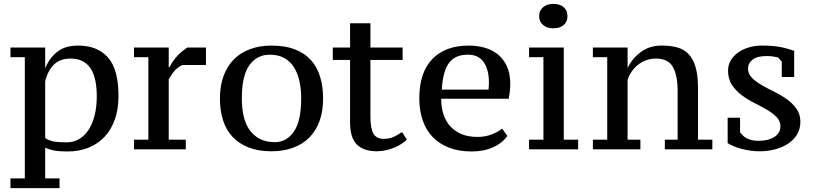

<svg xmlns="http://www.w3.org/2000/svg" viewBox="-20 -770 4198 990"><path d="M287 200H34V150H108V-475H34V-525H213V-420H214Q236 -473 276.5 -504Q317 -535 383 -535Q482 -535 536.5 -474Q591 -413 591 -274Q591 -208 572.5 -155Q554 -102 519.5 -65Q485 -28 436.5 -8.5Q388 11 328 11Q308 11 292.5 10Q277 9 264 7Q251 5 238.5 1Q226 -3 213 -8V150H287ZM344 -468Q290 -468 258.5 -437.5Q227 -407 213 -351V-58Q233 -45 257.5 -40.5Q282 -36 323 -36Q360 -36 389 -53.5Q418 -71 438 -102.5Q458 -134 468.5 -177.5Q479 -221 479 -274Q479 -317 472 -352.5Q465 -388 449.5 -413.5Q434 -439 408 -453.5Q382 -468 344 -468Z M920 -435Q897 -423 882 -407Q867 -391 850 -361V-50H938V0H671V-50H745V-475H671V-525H850V-424H854Q871 -457 894 -481.5Q917 -506 946 -525H1042V-435Z M1114 -262Q1114 -328 1133 -379Q1152 -430 1186.5 -464.5Q1221 -499 1270.5 -517Q1320 -535 1380 -535Q1450 -535 1500.5 -515.5Q1551 -496 1583 -460.5Q1615 -425 1630.5 -374.5Q1646 -324 1646 -262Q1646 -196 1627.5 -145.5Q1609 -95 1574.5 -60.5Q1540 -26 1490.5 -8Q1441 10 1380 10Q1312 10 1262 -9.5Q1212 -29 1179 -64.5Q1146 -100 1130 -150Q1114 -200 1114 -262ZM1227 -262Q1227 -214 1236 -173Q1245 -132 1265.5 -102Q1286 -72 1318.5 -54.5Q1351 -37 1398 -37Q1457 -37 1495 -91Q1533 -145 1533 -262Q1533 -310 1524 -351.5Q1515 -393 1495.5 -423.5Q1476 -454 1445.5 -471Q1415 -488 1371 -488Q1305 -488 1266 -434Q1227 -380 1227 -262Z M1696 -525H1785V-650H1890V-525H2056V-461H1890V-169Q1890 -106 1906 -80Q1922 -54 1958 -54Q1989 -54 2011.5 -65Q2034 -76 2053 -89L2078 -50Q2069 -41 2053.5 -30.5Q2038 -20 2018 -11Q1998 -2 1973.5 4Q1949 10 1923 10Q1856 10 1820.5 -24.5Q1785 -59 1785 -139V-461H1696Z M2596 -69Q2570 -32 2522.5 -10.5Q2475 11 2412 11Q2346 11 2295.5 -8.5Q2245 -28 2211 -63.5Q2177 -99 2159.5 -149.5Q2142 -200 2142 -262Q2142 -396 2209 -465.5Q2276 -535 2397 -535Q2437 -535 2475.5 -525Q2514 -515 2544 -492Q2574 -469 2592.5 -431Q2611 -393 2611 -337Q2611 -320 2609 -301Q2607 -282 2603 -261H2255Q2255 -217 2266.5 -181Q2278 -145 2301.5 -119Q2325 -93 2360 -78.5Q2395 -64 2443 -64Q2482 -64 2515.5 -77Q2549 -90 2569 -107ZM2393 -488Q2362 -488 2338.5 -479Q2315 -470 2298 -449Q2281 -428 2271 -393.5Q2261 -359 2258 -308H2499Q2500 -317 2500.5 -326.5Q2501 -336 2501 -344Q2501 -410 2474.5 -449Q2448 -488 2393 -488Z M2961 0H2708V-50H2782V-475H2708V-525H2887V-50H2961ZM2760 -687Q2760 -716 2780.5 -733Q2801 -750 2833 -750Q2867 -750 2886.5 -733Q2906 -716 2906 -687Q2906 -658 2886.5 -641Q2867 -624 2833 -624Q2801 -624 2780.5 -641Q2760 -658 2760 -687Z M3653 0H3408V-50H3474V-301Q3474 -380 3450 -424Q3426 -468 3362 -468Q3334 -468 3310.5 -459Q3287 -450 3268.5 -435Q3250 -420 3236.5 -400Q3223 -380 3216 -358V-50H3282V0H3037V-50H3111V-475H3037V-525H3216V-421H3217Q3240 -469 3284.5 -502Q3329 -535 3392 -535Q3437 -535 3472 -525.5Q3507 -516 3530.5 -491Q3554 -466 3566.5 -424Q3579 -382 3579 -317V-50H3653Z M4004 -119Q4004 -146 3984 -166.5Q3964 -187 3934 -204.5Q3904 -222 3869 -239.5Q3834 -257 3804 -279.5Q3774 -302 3754 -332.5Q3734 -363 3734 -406Q3734 -435 3748 -458.5Q3762 -482 3785.5 -499Q3809 -516 3841 -525.5Q3873 -535 3909 -535Q3939 -535 3962 -533Q3985 -531 4004 -527.5Q4023 -524 4040 -519Q4057 -514 4075 -508V-373H4011V-452L3992 -474Q3979 -477 3964 -479Q3949 -481 3932 -481Q3884 -481 3860.5 -462.5Q3837 -444 3837 -416Q3837 -389 3857 -369Q3877 -349 3907 -331.5Q3937 -314 3972 -297Q4007 -280 4037 -258.5Q4067 -237 4087 -209Q4107 -181 4107 -142Q4107 -106 4090.5 -78Q4074 -50 4045.5 -30.5Q4017 -11 3978.5 -0.5Q3940 10 3897 10Q3849 10 3803.5 -2.5Q3758 -15 3732 -32V-163H3796V-87L3816 -66Q3829 -56 3847 -50Q3865 -44 3894 -44Q3942 -44 3973 -64Q4004 -84 4004 -119Z"/></svg>

Font: PT Serif Caption
Style: Regular
Weight: 400
Designer: A.Korolkova, O.Umpeleva, V.Yefimov
Foundry: ParaType Ltd
Version: Version 1.000W OFL